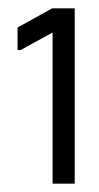

<svg xmlns="http://www.w3.org/2000/svg" viewBox="-20 -440 236 460"><path d="M106 0V-362L29 -320H22V-374L105 -420H159V0Z"/></svg>

Font: Phudu
Style: Regular
Weight: 400
Version: Version 1.005;gftools[0.9.23]